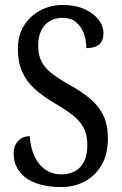

<svg xmlns="http://www.w3.org/2000/svg" viewBox="-20 -744 490 774"><path d="M227 10Q179 10 143 0Q107 -10 83 -28Q59 -46 47 -71Q35 -96 35 -126Q35 -147 43.5 -162.5Q52 -178 66.5 -186.5Q81 -195 100 -195Q103 -148 119.5 -113Q136 -78 164 -59.5Q192 -41 227 -41Q260 -41 283.5 -54.5Q307 -68 319.5 -94Q332 -120 332 -160Q332 -202 316.5 -230Q301 -258 271.5 -281Q242 -304 198 -329Q153 -356 120 -385.5Q87 -415 69.5 -454.5Q52 -494 52 -548Q52 -601 76.5 -640.5Q101 -680 142.5 -702Q184 -724 233 -724Q284 -724 321 -707Q358 -690 377.5 -664.5Q397 -639 397 -611Q397 -579 379.5 -564.5Q362 -550 328 -550Q328 -583 317.5 -610.5Q307 -638 286 -655Q265 -672 233 -672Q187 -672 160.5 -642.5Q134 -613 134 -560Q134 -524 146.5 -498Q159 -472 186.5 -450Q214 -428 260 -402Q309 -375 343.5 -346Q378 -317 396.5 -279Q415 -241 415 -187Q415 -123 390 -79.5Q365 -36 322.5 -13Q280 10 227 10Z"/></svg>

Font: Noto Serif ExtraCondensed
Style: Regular
Weight: 400
Width: 2
Designer: Monotype Design Team
Foundry: Monotype Imaging Inc.
Version: Version 2.013